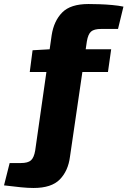

<svg xmlns="http://www.w3.org/2000/svg" viewBox="-121 -742 634 955"><path d="M319 -722Q341 -722 373 -721Q405 -720 437.5 -717Q470 -714 493 -709L466 -598H382Q347 -598 332 -585Q317 -572 311 -536L227 38Q218 108 176.5 150.5Q135 193 46 193Q18 193 -17 189.5Q-52 186 -101 180L-73 69H-18Q18 69 33 55.5Q48 42 54 7L136 -567Q147 -638 188.5 -680Q230 -722 319 -722ZM432 -497 416 -384H27L41 -492L128 -497Z"/></svg>

Font: Exo 2 ExtraBold
Style: Italic
Weight: 800
Italic angle: -8°
Designer: Natanael Gama
Foundry: Natanael Gama
Version: Version 2.010